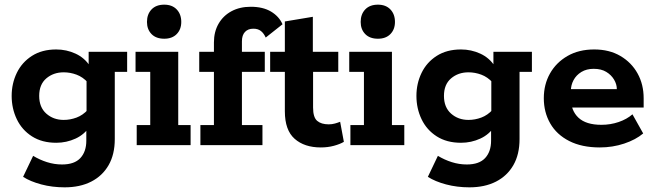

<svg xmlns="http://www.w3.org/2000/svg" viewBox="-20 -622 2809 823"><path d="M257 181Q204 181 157 168.5Q110 156 79 136L122 46Q150 63 181.5 73Q213 83 246 83Q299 83 324.5 55.5Q350 28 350 -19V-69L366 -82Q343 -46 304 -28Q265 -10 221 -10Q160 -10 117 -37.5Q74 -65 52 -111Q30 -157 30 -211Q30 -264 52 -309.5Q74 -355 117 -382.5Q160 -410 221 -410Q265 -410 304 -392Q343 -374 366 -338L360 -331V-400H525V-314H472V-26Q472 40 445.5 86Q419 132 371 156.5Q323 181 257 181ZM253 -108Q281 -108 308 -118Q335 -128 357 -152L351 -113V-305L357 -268Q335 -292 308 -302Q281 -312 253 -312Q209 -312 178.5 -286Q148 -260 148 -211Q148 -162 178.5 -135Q209 -108 253 -108Z M566 0V-86H624V-314H561V-400H744V-86H797V0ZM684 -456Q649 -456 629.5 -476Q610 -496 610 -528Q610 -561 629.5 -581.5Q649 -602 684 -602Q718 -602 737.5 -581.5Q757 -561 757 -528Q757 -496 737.5 -476Q718 -456 684 -456Z M839 0V-86H897V-314H834V-400H897V-440Q897 -486 917 -520.5Q937 -555 972.5 -574Q1008 -593 1055 -593Q1107 -593 1141.5 -572.5Q1176 -552 1191 -518L1119 -461Q1111 -479 1098.5 -489Q1086 -499 1066 -499Q1043 -499 1030 -485Q1017 -471 1017 -445V-400H1115V-314H1017V-86H1105V0Z M1355 10Q1285 10 1243 -27Q1201 -64 1201 -145V-314H1138V-400H1201V-530L1321 -550V-400H1430V-314H1322V-161Q1322 -119 1339.5 -104Q1357 -89 1389 -89Q1403 -89 1415.5 -92.5Q1428 -96 1438 -100L1454 -14Q1437 -4 1411 3Q1385 10 1355 10Z M1482 0V-86H1540V-314H1477V-400H1660V-86H1713V0ZM1600 -456Q1565 -456 1545.5 -476Q1526 -496 1526 -528Q1526 -561 1545.5 -581.5Q1565 -602 1600 -602Q1634 -602 1653.5 -581.5Q1673 -561 1673 -528Q1673 -496 1653.5 -476Q1634 -456 1600 -456Z M1992 181Q1939 181 1892 168.5Q1845 156 1814 136L1857 46Q1885 63 1916.5 73Q1948 83 1981 83Q2034 83 2059.5 55.5Q2085 28 2085 -19V-69L2101 -82Q2078 -46 2039 -28Q2000 -10 1956 -10Q1895 -10 1852 -37.5Q1809 -65 1787 -111Q1765 -157 1765 -211Q1765 -264 1787 -309.5Q1809 -355 1852 -382.5Q1895 -410 1956 -410Q2000 -410 2039 -392Q2078 -374 2101 -338L2095 -331V-400H2260V-314H2207V-26Q2207 40 2180.5 86Q2154 132 2106 156.5Q2058 181 1992 181ZM1988 -108Q2016 -108 2043 -118Q2070 -128 2092 -152L2086 -113V-305L2092 -268Q2070 -292 2043 -302Q2016 -312 1988 -312Q1944 -312 1913.5 -286Q1883 -260 1883 -211Q1883 -162 1913.5 -135Q1944 -108 1988 -108Z M2551 10Q2474 10 2420 -17.5Q2366 -45 2338.5 -93Q2311 -141 2311 -201Q2311 -260 2337.5 -307Q2364 -354 2412.5 -382Q2461 -410 2527 -410Q2592 -410 2639.5 -382Q2687 -354 2713 -307Q2739 -260 2739 -201V-161H2376V-240H2624Q2624 -261 2612 -281Q2600 -301 2578.5 -314Q2557 -327 2525 -327Q2494 -327 2472 -313.5Q2450 -300 2438.5 -278.5Q2427 -257 2427 -232V-201Q2427 -148 2459.5 -117.5Q2492 -87 2558 -87Q2597 -87 2632 -99Q2667 -111 2691 -132L2737 -50Q2705 -23 2655.5 -6.5Q2606 10 2551 10Z"/></svg>

Font: Rokkitt
Style: Bold
Weight: 700
Designer: Vernon Adams
Foundry: Vernon Adams
Version: Version 3.103